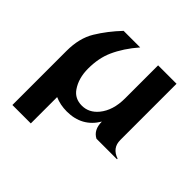

<svg xmlns="http://www.w3.org/2000/svg" viewBox="-185 -708 1080 1080"><g transform="rotate(45 355.0 -168.5)"><path d="M527.3 0Q480.5 -23.9 480.5 -89.8Q421.4 9.8 300.3 9.8Q248.5 9.8 205.1 -9.3V200.2H58.6V-230Q58.6 -331.1 100.6 -400.4Q143.6 -471.2 206.1 -537.1H337.9Q275.9 -465.8 243.2 -392.6Q214.8 -329.1 214.8 -245.6Q214.8 -169.4 251 -116.7Q280.8 -73.2 337.4 -73.2Q393.6 -73.2 433.1 -121.1Q480.5 -178.7 480.5 -274.4V-537.1H627V-89.8Q627 -26.4 690.4 -4.9V0Z"/></g></svg>

Font: Berenika
Style: Bold
Weight: 700
Designer: Wojciech Kalinowski "wmk69" (wmk69@o2.pl)
Foundry: Wojciech Kalinowski "wmk69" (wmk69@o2.pl)
Version: Version 3.1.0; 2021-05-14